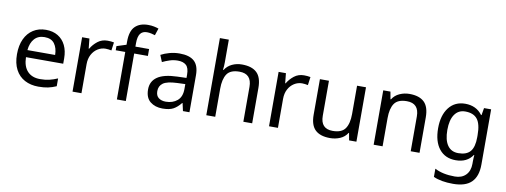

<svg xmlns="http://www.w3.org/2000/svg" viewBox="-74 -1194 4912 1863"><g transform="rotate(10 2382.0 -262.5)"><path d="M292 -546Q361 -546 410.5 -516Q460 -486 486.5 -431.5Q513 -377 513 -304V-251H146Q148 -160 192.5 -112.5Q237 -65 317 -65Q368 -65 407.5 -74.5Q447 -84 489 -102V-25Q448 -7 408 1.5Q368 10 313 10Q237 10 178.5 -21Q120 -52 87.5 -113.5Q55 -175 55 -264Q55 -352 84.5 -415Q114 -478 167.5 -512Q221 -546 292 -546ZM291 -474Q228 -474 191.5 -433.5Q155 -393 148 -321H421Q420 -389 389 -431.5Q358 -474 291 -474Z M899 -546Q914 -546 931.5 -544.5Q949 -543 962 -540L951 -459Q938 -462 922.5 -464Q907 -466 893 -466Q852 -466 816 -443.5Q780 -421 758.5 -380.5Q737 -340 737 -286V0H649V-536H721L731 -438H735Q761 -482 802 -514Q843 -546 899 -546Z M1309 -468H1174V0H1086V-468H992V-509L1086 -539V-570Q1086 -674 1132 -719.5Q1178 -765 1260 -765Q1292 -765 1318.5 -759.5Q1345 -754 1364 -747L1341 -678Q1325 -683 1304 -688Q1283 -693 1261 -693Q1217 -693 1195.5 -663.5Q1174 -634 1174 -571V-536H1309Z M1609 -545Q1707 -545 1754 -502Q1801 -459 1801 -365V0H1737L1720 -76H1716Q1681 -32 1642.5 -11Q1604 10 1536 10Q1463 10 1415 -28.5Q1367 -67 1367 -149Q1367 -229 1430 -272.5Q1493 -316 1624 -320L1715 -323V-355Q1715 -422 1686 -448Q1657 -474 1604 -474Q1562 -474 1524 -461.5Q1486 -449 1453 -433L1426 -499Q1461 -518 1509 -531.5Q1557 -545 1609 -545ZM1635 -259Q1535 -255 1496.5 -227Q1458 -199 1458 -148Q1458 -103 1485.5 -82Q1513 -61 1556 -61Q1624 -61 1669 -98.5Q1714 -136 1714 -214V-262Z M2055 -537Q2055 -497 2050 -462H2056Q2082 -503 2126.5 -524Q2171 -545 2223 -545Q2321 -545 2370 -498.5Q2419 -452 2419 -349V0H2332V-343Q2332 -472 2212 -472Q2122 -472 2088.5 -421.5Q2055 -371 2055 -277V0H1967V-760H2055Z M2835 -546Q2850 -546 2867.5 -544.5Q2885 -543 2898 -540L2887 -459Q2874 -462 2858.5 -464Q2843 -466 2829 -466Q2788 -466 2752 -443.5Q2716 -421 2694.5 -380.5Q2673 -340 2673 -286V0H2585V-536H2657L2667 -438H2671Q2697 -482 2738 -514Q2779 -546 2835 -546Z M3446 -536V0H3374L3361 -71H3357Q3331 -29 3285 -9.5Q3239 10 3187 10Q3090 10 3041 -36.5Q2992 -83 2992 -185V-536H3081V-191Q3081 -63 3200 -63Q3289 -63 3323.5 -113Q3358 -163 3358 -257V-536Z M3874 -546Q3970 -546 4019 -499.5Q4068 -453 4068 -349V0H3981V-343Q3981 -472 3861 -472Q3772 -472 3738 -422Q3704 -372 3704 -278V0H3616V-536H3687L3700 -463H3705Q3731 -505 3777 -525.5Q3823 -546 3874 -546Z M4424 -546Q4477 -546 4519.5 -526Q4562 -506 4592 -465H4597L4609 -536H4679V9Q4679 124 4620.5 182Q4562 240 4439 240Q4321 240 4246 206V125Q4325 167 4444 167Q4513 167 4552.5 126.5Q4592 86 4592 16V-5Q4592 -17 4593 -39.5Q4594 -62 4595 -71H4591Q4537 10 4425 10Q4321 10 4262.5 -63Q4204 -136 4204 -267Q4204 -395 4262.5 -470.5Q4321 -546 4424 -546ZM4436 -472Q4369 -472 4332 -418.5Q4295 -365 4295 -266Q4295 -167 4331.5 -114.5Q4368 -62 4438 -62Q4519 -62 4556 -105.5Q4593 -149 4593 -246V-267Q4593 -377 4555 -424.5Q4517 -472 4436 -472Z"/></g></svg>

Font: Noto Sans Warang Citi
Style: Regular
Weight: 400
Designer: Mangu Purty
Foundry: Mangu Purty
Version: Version 3.002; ttfautohint (v1.8.4.7-5d5b)